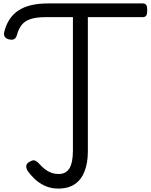

<svg xmlns="http://www.w3.org/2000/svg" viewBox="-20 -1081 882 1119"><path d="M320 18Q275 18 239.5 1Q204 -16 180 -40Q156 -64 143 -82Q132 -99 133 -113.5Q134 -128 152 -138Q170 -149 181.5 -146Q193 -143 207 -128Q224 -109 241 -95.5Q258 -82 278 -74.5Q298 -67 323 -67Q365 -67 385 -100.5Q405 -134 405 -205V-981H246Q193 -981 159.5 -970.5Q126 -960 107 -936.5Q88 -913 78 -875Q73 -858 61.5 -852.5Q50 -847 30 -852Q13 -857 7 -868Q1 -879 5 -896Q15 -936 35 -967Q55 -998 86 -1019Q117 -1040 160.5 -1050.5Q204 -1061 260 -1061H811Q826 -1061 832 -1052.5Q838 -1044 838 -1021Q838 -999 832 -990Q826 -981 811 -981H492V-198Q492 -133 473.5 -84Q455 -35 417 -8.5Q379 18 320 18Z"/></svg>

Font: Playwrite AR
Style: Regular
Weight: 400
Designer: Veronika Burian, José Scaglione
Foundry: TypeTogether
Version: Version 1.002